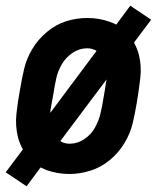

<svg xmlns="http://www.w3.org/2000/svg" viewBox="-42 -601 562 672"><path d="M51 51 -22 2 38 -78Q27 -98 21 -120Q11 -160 15.5 -202.5Q20 -245 28 -287Q34 -324 42.5 -360Q51 -396 71 -429.5Q91 -463 122 -489Q153 -515 189 -526.5Q225 -538 263 -538H264Q306 -538 344 -524Q355 -520 365 -515L414 -581L487 -532L427 -452Q438 -432 444 -410Q454 -370 449 -327.5Q444 -285 437 -243Q431 -206 422.5 -170Q414 -134 393.5 -100Q373 -66 342 -40.5Q311 -15 274 -3.5Q237 8 201 8Q159 8 120 -6Q110 -10 100 -15ZM202 -98Q229 -98 253 -114Q277 -130 290.5 -154.5Q304 -179 310 -205Q316 -231 320 -257Q325 -284 329 -312Q330 -317 331 -323L169 -107Q183 -98 202 -98ZM134 -206 296 -423Q281 -432 263 -432Q236 -432 212 -416Q188 -400 174 -375.5Q160 -351 154.5 -325Q149 -299 145 -273Q140 -246 135 -218Q134 -212 134 -206Z"/></svg>

Font: Iosevka SS08
Style: Bold Italic
Weight: 700
Italic angle: -10°
Monospace: yes
Designer: Belleve Invis
Foundry: Belleve Invis
Version: 2.1.0; ttfautohint (v1.8.2)